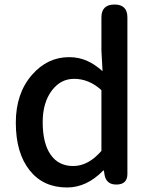

<svg xmlns="http://www.w3.org/2000/svg" viewBox="-20 -817 670 850"><path d="M277 13Q172 13 112 -62Q50 -139 50 -274Q50 -404 122 -486Q190 -564 286 -564Q330 -564 367 -547Q397 -534 434 -502L429 -593V-740Q429 -797 487 -797Q544 -797 544 -740V-398V-47Q544 0 495 0Q451 0 443 -42L440 -62H437Q364 13 277 13ZM304 -82Q371 -82 429 -149V-283V-418Q374 -468 308 -468Q249 -468 210 -417Q169 -363 169 -276Q169 -183 204 -132.5Q239 -82 304 -82Z"/></svg>

Font: GenSenRounded TW M
Style: Regular
Weight: 500
Version: Version 1.501;PS 1;hotconv 16.6.51;makeotf.lib2.5.65220